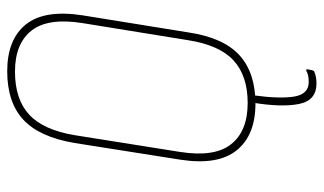

<svg xmlns="http://www.w3.org/2000/svg" viewBox="-198 -504 876 519"><g transform="rotate(-90 239.5 -245.0)"><path d="M273 173Q227 173 217.5 126Q208 79 221 1Q221 -1 222.5 -2Q224 -3 225 -3H239Q241 -3 241 1Q231 74 237.5 113Q244 152 277 152Q286 152 293.5 150.5Q301 149 306 146Q308 145 310 145.5Q312 146 311 150L309 160Q308 165 305 167Q298 170 290 171.5Q282 173 273 173ZM218 8Q133 8 92 -43Q51 -94 67 -196L112 -481Q128 -576 175 -619.5Q222 -663 306 -663Q392 -663 432.5 -612.5Q473 -562 457 -459L411 -174Q397 -79 349.5 -35.5Q302 8 218 8ZM220 -13Q294 -13 335.5 -51.5Q377 -90 390 -175L436 -459Q451 -552 416 -597Q381 -642 305 -642Q230 -642 188.5 -603.5Q147 -565 133 -480L88 -197Q73 -103 108.5 -58Q144 -13 220 -13Z"/></g></svg>

Font: Sofia Sans Condensed Thin
Style: Italic
Weight: 250
Italic angle: -9°
Version: Version 4.100